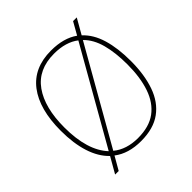

<svg xmlns="http://www.w3.org/2000/svg" viewBox="-209 -909 1104 1104"><g transform="rotate(-45 343.0 -357.5)"><path d="M156 -56Q107 -103 82.5 -179.5Q58 -256 58 -359Q58 -534 131 -629.5Q204 -725 344 -725Q396 -725 437.5 -713.5Q479 -702 511 -679L554 -755H584L531 -662Q581 -616 604 -539Q627 -462 627 -358Q627 -247 598 -164Q569 -81 506.5 -35.5Q444 10 343 10Q241 10 176 -40L130 40H101ZM497 -655Q469 -677 430.5 -688.5Q392 -700 344 -700Q215 -700 150.5 -609.5Q86 -519 86 -358Q86 -170 170 -81ZM343 -15Q434 -15 490 -56.5Q546 -98 572.5 -175Q599 -252 599 -358Q599 -453 580 -524Q561 -595 517 -638L190 -64Q250 -15 343 -15Z"/></g></svg>

Font: Noto Serif Thin
Style: Regular
Weight: 100
Designer: Monotype Design Team
Foundry: Monotype Imaging Inc.
Version: Version 2.015